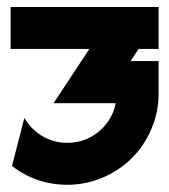

<svg xmlns="http://www.w3.org/2000/svg" viewBox="-20 -505 475 539"><path d="M425.3 -333.5V-242.7Q425.3 -190.4 405 -143.1Q384.8 -95.7 350.3 -61.3Q315.9 -26.9 268.6 -6.6Q221.2 13.7 168.9 13.7Q82 13.7 13.7 -39.1L48.3 -173.8Q58.1 -157.7 70.8 -144.5Q112.3 -104 168.9 -104Q225.6 -104 267.1 -144.5Q297.4 -175.3 304.7 -215.3H130.4L231 -367.7H9.8V-485.4H425.3V-367.7H369.1L346.7 -333.5Z"/></svg>

Font: Sangha Kali
Style: Regular
Weight: 400
Designer: Seslavinskaya Anna
Foundry: Popkern
Version: Version 2.000;PS 002.000;hotconv 1.0.88;makeotf.lib2.5.64775